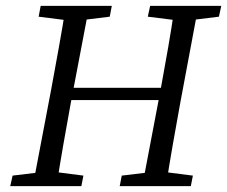

<svg xmlns="http://www.w3.org/2000/svg" viewBox="-20 -636 776 656"><path d="M15 0 23 -36 139 -50H156L265 -36L258 0ZM92 0 155 -331Q168 -402 181 -473.5Q194 -545 205 -616H285L222 -285Q209 -214 196.5 -142.5Q184 -71 173 0ZM112 -579 119 -616H362L355 -579L241 -565H223ZM178 -294 187 -336H566L559 -294ZM389 0 396 -36 513 -50H529L639 -36L632 0ZM466 0 529 -331Q542 -402 554.5 -473.5Q567 -545 577 -616H658L596 -285Q583 -214 570.5 -142.5Q558 -71 547 0ZM485 -579 493 -616H736L728 -579L614 -565H597Z"/></svg>

Font: Lisu Bosa ExtraLight
Style: Italic
Weight: 200
Italic angle: -19°
Designer: David Morse, Annie Olsen, Victor Gaultney, Frank Grießhammer (Latin)
Foundry: SIL International
Version: Version 2.000